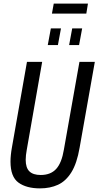

<svg xmlns="http://www.w3.org/2000/svg" viewBox="-20 -1029 544 1061"><path d="M201 12Q126 12 82 -20Q38 -52 38 -136Q38 -153 40 -173Q42 -193 46 -215L129 -687H213L128 -202Q125 -186 123.5 -172Q122 -158 122 -146Q122 -102 142.5 -82Q163 -62 205 -62Q260 -62 290.5 -95.5Q321 -129 333 -202L419 -687H504L420 -213Q405 -126 374.5 -77Q344 -28 300.5 -8Q257 12 201 12ZM244 -780 261 -872H317L300 -780ZM362 -780 379 -872H434L417 -780ZM267 -954 277 -1009H466L457 -954Z"/></svg>

Font: Archivo ExtraCondensed
Style: Italic
Weight: 400
Width: 2
Italic angle: -10°
Designer: Hector Gatti
Foundry: Omnibus-Type
Version: Version 2.001